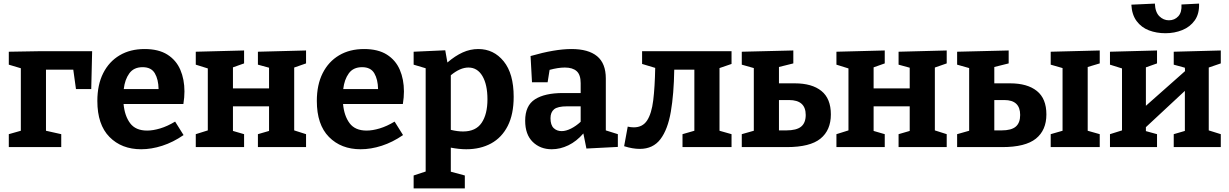

<svg xmlns="http://www.w3.org/2000/svg" viewBox="-20 -819 6845 1069"><path d="M493 -534 488 -323H403L388 -431H236V-91L321 -72V0H29V-72L96 -91V-439L29 -459V-531L205 -534Z M766 12Q657 12 589.5 -56.5Q522 -125 522 -257Q522 -347 554.5 -411.5Q587 -476 646 -511Q705 -546 785 -546Q863 -546 912 -515Q961 -484 984 -430.5Q1007 -377 1007 -310Q1007 -277 1001 -240H668Q674 -174 704.5 -133Q735 -92 799 -92Q832 -92 872 -104Q912 -116 955 -142L1002 -67Q944 -27 883.5 -7.5Q823 12 766 12ZM774 -445Q725 -445 700 -410.5Q675 -376 669 -323H863Q862 -377 842 -411Q822 -445 774 -445Z M1070 0V-72L1137 -93V-438L1070 -459V-531L1339 -538V-466L1277 -444V-327H1478V-442L1416 -459V-531L1684 -538V-466L1618 -443V-93L1684 -72V0H1416V-72L1478 -90V-227H1277V-90L1339 -72V0Z M1988 12Q1879 12 1811.5 -56.5Q1744 -125 1744 -257Q1744 -347 1776.5 -411.5Q1809 -476 1868 -511Q1927 -546 2007 -546Q2085 -546 2134 -515Q2183 -484 2206 -430.5Q2229 -377 2229 -310Q2229 -277 2223 -240H1890Q1896 -174 1926.5 -133Q1957 -92 2021 -92Q2054 -92 2094 -104Q2134 -116 2177 -142L2224 -67Q2166 -27 2105.5 -7.5Q2045 12 1988 12ZM1996 -445Q1947 -445 1922 -410.5Q1897 -376 1891 -323H2085Q2084 -377 2064 -411Q2044 -445 1996 -445Z M2283 230V158L2350 136V-439L2283 -459V-531L2459 -539L2471 -471Q2514 -508 2556 -527Q2598 -546 2643 -546Q2729 -546 2784.5 -477.5Q2840 -409 2840 -280Q2840 -183 2807 -118Q2774 -53 2714.5 -20.5Q2655 12 2576 12Q2536 12 2490 3V137L2568 158V230ZM2558 -87Q2629 -87 2661.5 -135Q2694 -183 2694 -266Q2694 -348 2666 -395.5Q2638 -443 2588 -443Q2542 -443 2490 -400V-96Q2527 -87 2558 -87Z M3245 8 3228 -76Q3190 -32 3144.5 -10Q3099 12 3052 12Q2988 12 2946 -29Q2904 -70 2904 -147Q2904 -231 2958.5 -266Q3013 -301 3114 -301H3213V-356Q3213 -403 3190.5 -423Q3168 -443 3125 -443Q3088 -443 3040 -430L3029 -361H2942L2934 -507Q3069 -546 3162 -546Q3256 -546 3304.5 -506Q3353 -466 3353 -382V-93L3420 -72V-1ZM3045 -161Q3045 -123 3062.5 -106Q3080 -89 3107 -89Q3131 -89 3159 -103Q3187 -117 3213 -141V-227H3137Q3085 -227 3065 -210.5Q3045 -194 3045 -161Z M3542 10Q3502 10 3455 -5L3475 -114Q3492 -110 3509 -110Q3558 -110 3583 -148.5Q3608 -187 3617 -260.5Q3626 -334 3628 -441L3555 -463V-534H4053V-463L3986 -440V-91L4053 -72V0H3780V-72L3846 -91V-431H3734Q3732 -296 3715 -197Q3698 -98 3657 -44Q3616 10 3542 10Z M4110 0V-72L4177 -91V-440L4110 -459V-531L4397 -538V-466L4317 -446V-355H4405Q4501 -355 4553.5 -312.5Q4606 -270 4606 -182Q4606 -94 4548 -47Q4490 0 4361 0ZM4373 -262H4317V-93H4358Q4415 -93 4440.5 -114Q4466 -135 4466 -179Q4466 -262 4373 -262Z M4637 0V-72L4704 -93V-438L4637 -459V-531L4906 -538V-466L4844 -444V-327H5045V-442L4983 -459V-531L5251 -538V-466L5185 -443V-93L5251 -72V0H4983V-72L5045 -90V-227H4844V-90L4906 -72V0Z M6103 -72V0H5830V-72L5896 -91V-440L5830 -459V-531L6103 -538V-466L6036 -446V-91ZM5309 0V-72L5376 -91V-440L5309 -459V-531L5596 -538V-466L5516 -446V-355H5604Q5700 -355 5753 -312.5Q5806 -270 5806 -182Q5806 -94 5747.5 -47Q5689 0 5560 0ZM5572 -262H5516V-93H5557Q5611 -93 5635.5 -114Q5660 -135 5660 -179Q5660 -262 5572 -262Z M6160 0V-72L6227 -93V-438L6160 -459V-531L6422 -538V-466L6360 -444V-230L6578 -423L6577 -442L6515 -459V-531L6777 -538V-466L6710 -443V-93L6777 -72V0H6515V-72L6577 -90V-313L6360 -111V-89L6422 -72V0ZM6469 -634Q6419 -634 6377 -650Q6335 -666 6308.5 -701.5Q6282 -737 6279 -793L6410 -799Q6412 -751 6435 -728.5Q6458 -706 6488 -706Q6520 -706 6540.5 -728.5Q6561 -751 6558 -794L6656 -799Q6658 -742 6632 -705.5Q6606 -669 6562.5 -651.5Q6519 -634 6469 -634Z"/></svg>

Font: Bitter
Style: Bold
Weight: 700
Designer: Sol Matas, and Bitter project Authors
Foundry: Sol Matas
Version: Version 2.001